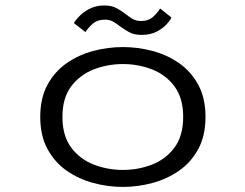

<svg xmlns="http://www.w3.org/2000/svg" viewBox="-20 -688 915 718"><path d="M439.5 11Q383.5 11 328.8 -3.8Q274 -18.5 229.2 -49.8Q184.5 -81 157.5 -130.8Q130.5 -180.5 130.5 -251Q130.5 -321.5 157.5 -371Q184.5 -420.5 229.2 -451.8Q274 -483 329 -497.5Q384 -512 439.5 -512Q495.5 -512 550.2 -497.5Q605 -483 649.8 -451.8Q694.5 -420.5 721.5 -370.8Q748.5 -321 748.5 -251Q748.5 -180.5 721.5 -130.8Q694.5 -81 649.8 -49.8Q605 -18.5 550.2 -3.8Q495.5 11 439.5 11ZM439.5 -52.5Q497 -52.5 548.5 -72.5Q600 -92.5 632.5 -136.2Q665 -180 665 -251Q665 -321.5 632.5 -365Q600 -408.5 548.5 -428.5Q497 -448.5 439.5 -448.5Q382.5 -448.5 330.8 -428.5Q279 -408.5 246.2 -365Q213.5 -321.5 213.5 -251Q213.5 -180 246.2 -136.2Q279 -92.5 330.8 -72.5Q382.5 -52.5 439.5 -52.5ZM509 -557.5Q481 -557.5 462.8 -567.8Q444.5 -578 429 -589.5Q416.5 -599.5 403.2 -607Q390 -614.5 372 -614.5Q343.5 -614.5 325.5 -598Q307.5 -581.5 299.5 -568L256.5 -601.5Q260 -609.5 274.5 -625.2Q289 -641 313.2 -654.2Q337.5 -667.5 370.5 -667.5Q398 -667.5 416 -657.5Q434 -647.5 449 -636Q462 -625.5 475.5 -617.5Q489 -609.5 507.5 -609.5Q536 -609.5 553.8 -626.2Q571.5 -643 578.5 -656.5L621 -622.5Q618 -614 604.2 -598.5Q590.5 -583 566.8 -570.2Q543 -557.5 509 -557.5Z"/></svg>

Font: Trispace SemiExpanded Light
Style: Regular
Weight: 300
Width: 6
Designer: Tyler Finck
Foundry: Etcetera Type Company
Version: Version 1.210; ttfautohint (v1.8.3)